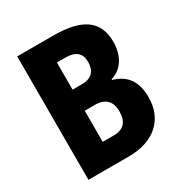

<svg xmlns="http://www.w3.org/2000/svg" viewBox="-167 -838 913 962"><g transform="rotate(-30 289.5 -357.0)"><path d="M277 -714H68V0H302C447 0 536 -79 536 -208C536 -304 493 -354 421 -374V-379C480 -395 522 -452 522 -537C522 -657 445 -714 277 -714ZM279 -431H225V-588H275C333 -588 362 -563 362 -514C362 -461 336 -431 279 -431ZM225 -309H284C346 -309 374 -275 374 -221C374 -161 348 -129 288 -129H225Z"/></g></svg>

Font: Noto Sans Thai Looped Condensed ExtraBold
Style: Regular
Weight: 800
Width: 3
Designer: Sasikarn Vongin, Ben Mitchell
Foundry: The Fontpad Ltd
Version: Version 1.001